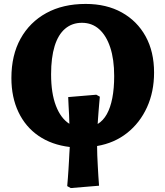

<svg xmlns="http://www.w3.org/2000/svg" viewBox="-20 -737 842 977"><path d="M340 220 322 210Q324 190 325.5 168Q327 146 328.5 124.5Q330 103 331 82.5Q332 62 333 43.5Q334 25 335 11Q243 0 176.5 -45.5Q110 -91 74 -166.5Q38 -242 38 -340Q38 -456 84.5 -540Q131 -624 215.5 -670.5Q300 -717 416 -717Q522 -717 600 -673.5Q678 -630 721 -552Q764 -474 764 -368Q764 -270 728 -191Q692 -112 627 -60.5Q562 -9 474 6Q474 28 475 53.5Q476 79 477.5 105.5Q479 132 480.5 158.5Q482 185 484 208ZM477 -106Q505 -123 523.5 -156Q542 -189 551.5 -238Q561 -287 561 -350Q561 -435 541 -495.5Q521 -556 484.5 -588.5Q448 -621 397 -621Q347 -621 311.5 -591Q276 -561 258 -502.5Q240 -444 240 -359Q240 -263 264.5 -199Q289 -135 333 -107Q333 -130 331.5 -153Q330 -176 329 -198.5Q328 -221 327 -243L470 -255L488 -245Q486 -225 484.5 -206Q483 -187 481.5 -169.5Q480 -152 479 -136Q478 -120 477 -106Z"/></svg>

Font: Literata 18pt ExtraBold
Style: Regular
Weight: 800
Designer: Latin by Veronika Burian and Jose Scaglione. Greek by Irene Vlachou. Cyrillic by Vera Evstafieva.
Foundry: TypeTogether
Version: Version 3.103;gftools[0.9.29]